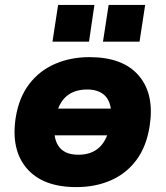

<svg xmlns="http://www.w3.org/2000/svg" viewBox="-20 -752 675 783"><path d="M291 11Q155 11 89.5 -65Q24 -141 44 -272Q57 -354 99 -409Q141 -464 204.5 -491.5Q268 -519 345 -519Q482 -519 546.5 -443Q611 -367 590 -236Q577 -154 536 -99Q495 -44 432 -16.5Q369 11 291 11ZM336 -387Q247 -387 217 -309H432Q426 -349 401 -368Q376 -387 336 -387ZM300 -121Q386 -121 417 -200H203Q208 -162 232 -141.5Q256 -121 300 -121ZM400 -582 423 -732H572L549 -582ZM194 -582 217 -732H365L343 -582Z"/></svg>

Font: Mulish Black
Style: Italic
Weight: 900
Italic angle: -9°
Designer: Vernon Adams
Foundry: Vernon Adams
Version: Version 3.603; ttfautohint (v1.8.3)